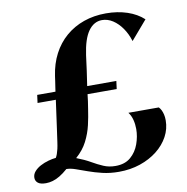

<svg xmlns="http://www.w3.org/2000/svg" viewBox="-84 -833 895 921"><g transform="rotate(-10 364.0 -372.0)"><path d="M422.5 7Q379 7 342.5 -1.8Q306 -10.5 275.5 -21.5Q245 -32.5 220 -41.2Q195 -50 175.5 -50Q154.5 -31.5 136 -20.5Q117.5 -9.5 100.8 -4.8Q84 0 68 0Q41 0 29 -9.8Q17 -19.5 17 -35Q17 -52 28.8 -65.5Q40.5 -79 58.8 -88.8Q77 -98.5 97.5 -104.2Q118 -110 135 -111.5Q139.5 -119 143 -128.8Q146.5 -138.5 149.8 -152.5Q153 -166.5 155.5 -185Q160 -217 164.8 -250.8Q169.5 -284.5 174.2 -318.8Q179 -353 183.5 -386H94.5L99.5 -424.5H188.5Q190.5 -437 192.2 -449.5Q194 -462 196 -474.5Q198 -487 199.5 -499.5Q208 -558 232.5 -604.8Q257 -651.5 295.2 -684.5Q333.5 -717.5 383.2 -735Q433 -752.5 491.5 -752.5Q548 -752.5 595 -736.8Q642 -721 674 -691.5L595 -599.5Q584 -635.5 564.5 -663.5Q545 -691.5 520 -707.8Q495 -724 467.5 -724Q447.5 -724 430.8 -714.5Q414 -705 400.8 -686.2Q387.5 -667.5 378.2 -638.8Q369 -610 363.5 -571.5Q359 -534.5 353.8 -497.8Q348.5 -461 343 -424.5H485L480 -386H338Q336.5 -370.5 334 -352.8Q331.5 -335 328 -314Q323 -278.5 314 -239.2Q305 -200 285.8 -162.2Q266.5 -124.5 231 -93.5Q269.5 -79 298 -62.5Q326.5 -46 352.8 -34.8Q379 -23.5 411 -23.5Q457 -23.5 485 -47.8Q513 -72 526 -108.5Q539 -145 539 -181Q539 -204.5 533.5 -226Q528 -247.5 515.5 -264H663.5Q670 -257.5 674.8 -248Q679.5 -238.5 682.5 -226Q685.5 -213.5 685.5 -197.5Q685.5 -156 665.5 -119Q645.5 -82 609.8 -53.8Q574 -25.5 526 -9.2Q478 7 422.5 7Z"/></g></svg>

Font: Merriweather 144pt ExtraBold
Style: Italic
Weight: 800
Italic angle: -7.8°
Version: Version 2.101